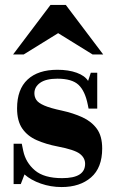

<svg xmlns="http://www.w3.org/2000/svg" viewBox="-20 -744 469 776"><path d="M229 12Q185 12 145 -2Q105 -16 79 -39L64 0H35V-163H68L74 -134Q84 -87 121 -55.5Q158 -24 231 -24Q278 -24 301 -38.5Q324 -53 324 -82Q324 -106 302.5 -122.5Q281 -139 213 -152Q166 -161 128.5 -177.5Q91 -194 70 -224.5Q49 -255 49 -306Q49 -383 91.5 -422.5Q134 -462 212 -462Q257 -462 290 -450Q323 -438 336 -417L347 -450H373V-305H338L335 -320Q324 -376 297.5 -401Q271 -426 212 -426Q166 -426 142.5 -409.5Q119 -393 119 -367Q119 -352 127 -340Q135 -328 159 -317.5Q183 -307 230 -297Q276 -287 313 -270Q350 -253 371.5 -223.5Q393 -194 393 -144Q393 -66 348 -27Q303 12 229 12ZM33 -524 184 -724H246L397 -524H354L215 -610L76 -524Z"/></svg>

Font: Libre Bodoni
Style: Bold
Weight: 700
Designer: Pablo Impallari, Rodrigo Fuenzalida
Foundry: Impallari Type
Version: Version 2.005;gftools[0.9.23]